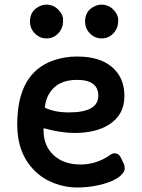

<svg xmlns="http://www.w3.org/2000/svg" viewBox="-20 -812 623 844"><path d="M171.9 -248.5 171.4 -239.3Q171.4 -172.4 213.9 -131.8Q258.3 -88.9 334.5 -88.9Q403.8 -88.9 463.4 -130.4Q474.6 -138.2 483.4 -138.2Q501.5 -138.2 510.7 -120.1L523.9 -92.8Q528.3 -83 528.3 -71.8Q528.3 -60.5 518.3 -48.6Q508.3 -36.6 492.2 -26.9Q476.1 -17.1 454.8 -9.8Q433.6 -2.4 411.1 2.4Q366.2 12.2 317.4 12.2Q268.6 12.2 219 -6.3Q169.4 -24.9 133.3 -60.5Q55.7 -136.2 55.7 -265.1Q55.7 -491.2 214.8 -546.4Q264.6 -563.5 317.1 -563.5Q369.6 -563.5 406.5 -552.2Q443.4 -541 470.2 -519Q526.9 -472.7 526.9 -389.6Q526.9 -308.1 460.4 -265.1Q402.3 -227.5 307.1 -227.5Q248.5 -227.5 171.9 -248.5ZM412.1 -391.1Q412.1 -460.9 318.4 -460.9Q229 -460.9 193.4 -395.5Q180.7 -372.6 176.8 -338.9Q218.8 -317.9 283.7 -317.9Q412.1 -317.9 412.1 -391.1ZM426.8 -643.1Q397 -643.1 375.5 -665Q354 -686 354 -717.8Q354 -766.1 398.4 -785.6Q411.6 -791.5 426.8 -791.5Q456.5 -791.5 478 -770Q499.5 -748.5 499.5 -725.3Q499.5 -702.1 493.7 -688.5Q487.8 -674.8 478 -665Q457 -643.1 426.8 -643.1ZM184.6 -643.1Q154.8 -643.1 133.3 -665Q111.8 -686 111.8 -717.8Q111.8 -766.1 156.2 -785.6Q169.4 -791.5 184.6 -791.5Q214.4 -791.5 235.8 -770Q257.3 -748.5 257.3 -725.3Q257.3 -702.1 251.5 -688.5Q245.6 -674.8 235.8 -665Q214.8 -643.1 184.6 -643.1Z"/></svg>

Font: Capriola
Style: Regular
Weight: 400
Designer: Viktoriya Grabowska
Foundry: Viktoriya Grabowska
Version: Version 1.007